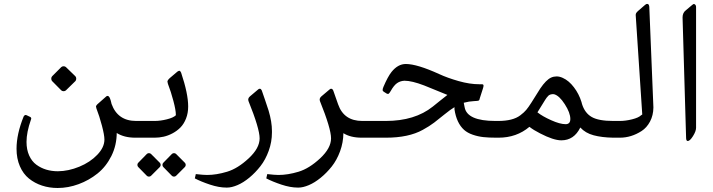

<svg xmlns="http://www.w3.org/2000/svg" viewBox="-20 -687 3556 958"><path d="M240.2 -282.2Q235.8 -286.6 235.8 -294.4Q235.8 -302.2 240.2 -306.6L285.6 -352.1Q290 -356.4 297.4 -356.4Q304.7 -356.4 309.1 -352.1L356 -306.6Q360.4 -302.2 360.4 -294.4Q360.4 -286.6 356 -282.2L309.1 -236.3Q304.7 -231.9 297.4 -231.9Q290 -231.9 285.6 -236.3ZM62.5 55.2Q62.5 -18.1 98.1 -106Q104.5 -116.7 113.3 -111.8L130.9 -103.5Q138.7 -99.1 134.3 -89.8Q112.3 -26.9 112.3 21Q112.3 59.6 125.5 88.9Q138.7 118.2 161.4 134.8Q184.1 151.4 210.9 159.4Q237.8 167.5 269 167.5Q321.8 167 375.7 144.8Q429.7 122.6 465.3 85.4Q501 48.3 501 9.3Q501 -13.2 488.5 -60.3Q476.1 -107.4 460.9 -146.5Q460.4 -152.3 459.2 -154.5Q458 -156.7 460.9 -160.6Q463.9 -164.6 464.4 -165.3Q464.8 -166 468.3 -168.9L509.3 -205.1Q512.7 -208.5 516.6 -208.5Q520 -208.5 523.2 -205.3Q526.4 -202.1 528.6 -196.5Q530.8 -190.9 532.2 -186.3Q533.7 -181.6 534.9 -175.8Q536.1 -169.9 536.6 -168.5Q567.4 -83.5 659.2 -83.5H686V0H654.8Q599.6 0 562.5 -23.4V-25.9Q562.5 37.6 535.9 91.1Q509.3 144.5 466.6 178.7Q423.8 212.9 372.1 231.9Q320.3 251 267.6 251Q226.1 251 189.7 239Q153.3 227.1 124.5 203.9Q95.7 180.7 79.1 142.3Q62.5 104 62.5 55.2Z M794.9 125 837.4 81.5Q841.8 77.1 848.1 77.1Q854.5 77.1 858.9 81.5L902.3 125Q906.7 129.4 906.7 135.7Q906.7 142.1 902.3 146.5L858.9 189.9Q854.5 194.3 848.1 194.3Q841.8 194.3 837.4 189.9L794.9 146.5Q790.5 142.1 790.5 135.7Q790.5 129.4 794.9 125ZM669.9 125 712.4 81.5Q716.8 77.1 723.1 77.1Q729.5 77.1 733.9 81.5L777.3 125Q781.7 129.4 781.7 135.7Q781.7 142.1 777.3 146.5L733.9 189.9Q729.5 194.3 723.1 194.3Q716.8 194.3 712.4 189.9L669.9 146.5Q665.5 142.1 665.5 135.7Q665.5 129.4 669.9 125ZM644 -41Q644 -58.1 656.2 -70.8Q668.5 -83.5 684.6 -83.5H751.5Q780.3 -83.5 812.5 -91.6Q844.7 -99.6 857.4 -111.8V-115.2Q857.4 -137.2 845.2 -183.3Q833 -229.5 817.9 -268.6Q815.4 -276.9 815.4 -279.8Q815.4 -286.6 827.1 -297.4L865.7 -330.1Q873 -335 876.7 -333.5Q880.4 -332 883.8 -324.2Q918.9 -219.7 918.9 -155.8Q918.9 -122.6 908.2 -95.5Q897.5 -68.4 880.4 -51Q863.3 -33.7 840.8 -21.7Q818.4 -9.8 796.1 -4.9Q773.9 0 751.5 0H684.6Q669.4 0 656.7 -12.7Q644 -25.4 644 -41Z M1013.2 186Q1059.6 186 1113 169.9Q1166.5 153.8 1220.9 103Q1275.4 52.2 1275.4 3.4Q1275.4 -45.4 1219.7 -183.1Q1215.3 -195.8 1227.1 -206.1L1268.1 -240.7Q1272.5 -245.1 1277.6 -244.1Q1282.7 -243.2 1286.1 -235.8Q1290 -223.6 1302.7 -187.7Q1315.4 -151.9 1320.3 -134.8Q1336.9 -79.1 1336.9 -33.2V-25.9Q1336.9 21 1320.8 65.4Q1304.7 109.9 1279.5 142.1Q1254.4 174.3 1224.4 199.2Q1194.3 224.1 1165 236.6Q1135.7 249 1112.8 249H1109.9Q1072.3 249 1027.6 234.1Q982.9 219.2 952.1 203.1L957 181.6Q994.6 186 1013.2 186Z M1369.6 186Q1416 186 1469.5 169.9Q1522.9 153.8 1577.4 103Q1631.8 52.2 1631.8 3.4Q1631.8 -45.4 1576.2 -183.1Q1571.8 -195.8 1583.5 -206.1L1624.5 -240.7Q1628.9 -245.1 1634 -244.1Q1639.2 -243.2 1642.6 -235.8Q1649.4 -214.8 1667 -166.5Q1695.8 -83.5 1787.6 -83.5H1815.4V0H1784.7Q1729 0 1693.4 -22.5Q1692.9 23.9 1676.8 67.9Q1660.6 111.8 1635.3 143.8Q1609.9 175.8 1579.8 200.2Q1549.8 224.6 1520.8 236.8Q1491.7 249 1469.2 249H1466.3Q1428.7 249 1384 234.1Q1339.4 219.2 1308.6 203.1L1313.5 181.6Q1351.1 186 1369.6 186Z M2384.8 -266.6Q2392.6 -266.6 2392.6 -259.8Q2392.6 -255.4 2390.9 -250Q2389.2 -244.6 2389.2 -244.1L2374 -196.8Q2373 -189 2369.6 -186Q2366.2 -183.1 2344 -182.4Q2321.8 -181.6 2293.9 -174.3L2298.3 -151.9Q2310.5 -83.5 2451.7 -83.5H2467.3V0H2456.5Q2418.9 0 2391.8 -2.9Q2364.7 -5.9 2338.6 -14.9Q2312.5 -23.9 2295.4 -39.1Q2257.8 -73.2 2247.6 -141.6V-152.3Q2226.6 -139.6 2198.5 -116.7Q2170.4 -93.8 2146.5 -75.4Q2122.6 -57.1 2089.4 -39.1Q2019 0 1905.8 0H1814Q1798.8 0 1786.1 -12.7Q1773.4 -25.4 1773.4 -41.7Q1773.4 -58.1 1785.6 -70.8Q1797.9 -83.5 1814 -83.5H1904.8Q2049.8 -83.5 2139.6 -155.3Q2154.3 -167 2176.8 -185.3Q2199.2 -203.6 2212.4 -213.4Q2192.4 -221.2 2155.5 -236.6Q2118.7 -252 2096.2 -260.7Q2034.7 -284.2 1998 -284.2Q1977.1 -283.2 1961.2 -272.2Q1945.3 -261.2 1929.2 -232.4Q1923.3 -222.2 1919.4 -219.5Q1915.5 -216.8 1909.2 -220.2L1896 -228.5Q1889.6 -231.9 1889.2 -237.3Q1888.7 -242.7 1893.1 -253.4Q1915 -304.7 1933.6 -328.1Q1965.3 -367.7 2004.9 -367.7Q2061 -367.7 2171.4 -317.4Q2212.4 -298.3 2268.1 -282.5Q2323.7 -266.6 2372.6 -266.6Z M2802.2 -67.4Q2825.7 -67.4 2825.7 -93.3Q2825.7 -124 2798.1 -167Q2770.5 -210 2744.6 -216.8Q2743.7 -217.3 2738 -217.3Q2732.4 -217.3 2728.8 -216.1Q2725.1 -214.8 2722.2 -213.6Q2719.2 -212.4 2715.8 -209Q2707 -200.2 2699.7 -188Q2694.3 -178.7 2661.6 -126.5Q2686 -106.9 2730 -87.2Q2773.9 -67.4 2802.2 -67.4ZM2465.8 -83.5Q2539.1 -83.5 2575.7 -111.3Q2594.7 -125.5 2605.7 -138.7Q2616.7 -151.9 2631.3 -174.8L2675.8 -245.6Q2704.6 -288.1 2729.5 -299.8Q2742.7 -305.7 2757.3 -305.7Q2772 -305.7 2788.1 -298.3Q2818.4 -284.7 2843.5 -251.7Q2868.7 -218.8 2881.3 -178.2Q2881.8 -176.8 2882.6 -173.3Q2883.3 -169.9 2883.8 -168.5Q2897.9 -123 2932.4 -103.3Q2966.8 -83.5 3039.6 -83.5V0Q2982.9 -1 2941.9 -12Q2900.9 -22.9 2875.5 -50.8Q2844.2 13.2 2780.8 13.2Q2741.7 13.2 2674.8 -21.5Q2642.1 -38.1 2621.6 -54.2Q2557.6 0 2467.3 0Q2451.2 -1 2438.5 -13.4Q2425.8 -25.9 2425.8 -41.5Q2425.8 -57.1 2438.5 -69.8Q2451.2 -82.5 2465.8 -83.5Z M3038.6 -83.5H3072.8Q3101.6 -83.5 3133.8 -91.6Q3166 -99.6 3178.7 -111.8L3184.6 -115.7L3151.9 -611.8Q3151.9 -617.2 3154.1 -621.3Q3156.2 -625.5 3163.6 -632.3L3196.3 -660.6Q3203.1 -667.5 3209.5 -667.5Q3218.3 -667.5 3219.7 -653.3L3240.2 -150.9Q3239.7 -111.3 3223.4 -80.6Q3207 -49.8 3181.2 -33.2Q3129.4 0 3072.8 0H3038.6Q3023.4 0 3010.7 -12.7Q2998 -25.4 2998 -41.7Q2998 -58.1 3010.3 -70.8Q3022.5 -83.5 3038.6 -83.5Z M3453.1 -651.9V-49.8Q3453.1 -32.2 3437.7 -7.8Q3422.4 16.6 3411.6 16.6Q3403.3 16.6 3403.3 0L3385.7 -600.1Q3385.7 -624 3403.3 -636.7L3434.1 -662.6Q3440.4 -668.5 3444.8 -666.5Q3453.1 -662.6 3453.1 -651.9Z"/></svg>

Font: Nika
Style: Regular
Weight: 400
Designer: Mohammad Saleh Souzanchi
Foundry: http://font-store.ir
Version: Version:1.0.0;RFB:1.2.5;Building:2016-05-25 11:08:22.297533